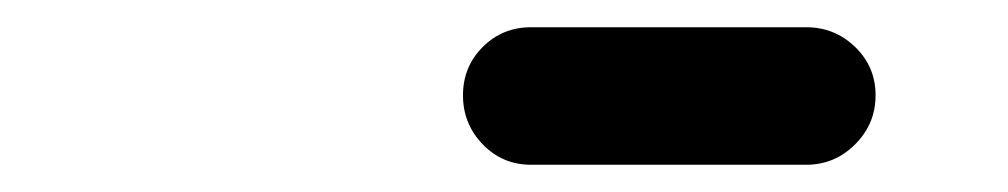

<svg xmlns="http://www.w3.org/2000/svg" viewBox="-20 -611 740 141"><path d="M370 -490Q349 -490 334.5 -505Q320 -520 320 -541Q320 -562 334.5 -576.5Q349 -591 370 -591Q421 -591 471 -591Q521 -591 572 -591Q572 -591 572 -591Q572 -591 572 -591Q593 -591 608 -576.5Q623 -562 623 -541Q623 -520 608 -505Q593 -490 572 -490Q521 -490 471 -490Q421 -490 370 -490Q370 -490 370 -490Q370 -490 370 -490Z"/></svg>

Font: FRB American Cursive Ultra
Style: Bold Italic
Weight: 1000
Italic angle: -25°
Version: Version 2.0;Modular Font Editor K font №1